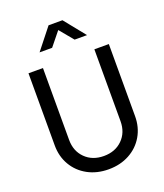

<svg xmlns="http://www.w3.org/2000/svg" viewBox="-176 -1107 1058 1235"><g transform="rotate(-20 353.0 -489.5)"><path d="M78 -251V-745H177V-253Q177 -176 226 -127.5Q275 -79 353 -79Q431 -79 480 -127.5Q529 -176 529 -253V-745H628V-251Q628 -176 593 -116Q558 -56 495.5 -22Q433 12 353 12Q273 12 210.5 -22Q148 -56 113 -116Q78 -176 78 -251ZM305 -991H400L516 -847H431L353 -941L277 -847H191Z"/></g></svg>

Font: Evergrow Sans 
Style: Medium
Weight: 500
Foundry: 10Web
Version: Version 1.000